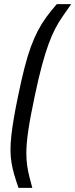

<svg xmlns="http://www.w3.org/2000/svg" viewBox="-20 -763 366 933"><path d="M70 150Q58 116 49.5 87Q41 58 36 28.5Q31 -1 31 -36Q31 -66 35 -103Q39 -140 47 -187.5Q55 -235 68 -297Q84 -375 99 -433.5Q114 -492 130 -535.5Q146 -579 164 -613.5Q182 -648 204.5 -679Q227 -710 256 -743H326Q303 -710 283.5 -682Q264 -654 247.5 -622Q231 -590 215.5 -547.5Q200 -505 183.5 -444Q167 -383 149 -297Q127 -194 117.5 -129Q108 -64 108 -19Q108 14 112 41.5Q116 69 122.5 95Q129 121 137 150Z"/></svg>

Font: Saira ExtraCondensed Medium
Style: Italic
Weight: 500
Width: 2
Italic angle: -12°
Designer: Hector Gatti with collaboration of the Omnibus-Type team
Foundry: Omnibus-Type
Version: Version 1.101